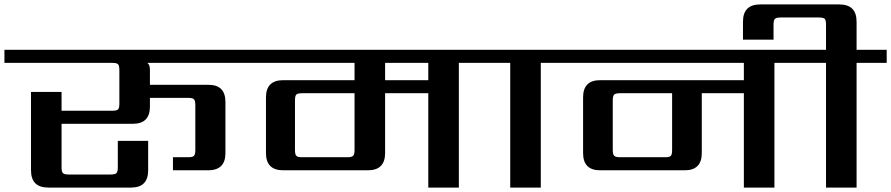

<svg xmlns="http://www.w3.org/2000/svg" viewBox="-40 -847 4024 867"><path d="M1082 -622V-563H625Q637 -556 637 -532V-464H902Q978 -464 978 -386V-156Q978 -78 900 -78H741V-137H810Q830 -137 836 -143.5Q842 -150 842 -169V-373Q842 -392 836 -398.5Q830 -405 811 -405H637V-366Q637 -288 560 -288H238V-91Q238 -72 244 -65.5Q250 -59 270 -59H460Q480 -59 486 -65.5Q492 -72 492 -91V-211H629V-78Q629 0 552 0H178Q100 0 100 -78V-432H238V-347H468Q487 -347 493 -353Q499 -359 499 -378V-531Q499 -551 493 -557Q487 -563 468 -563H-20V-622Z M1894 -485V-563H1699V-485ZM1561 -169V-426H1324Q1304 -426 1298 -420Q1292 -414 1292 -394V-169Q1292 -150 1298 -143.5Q1304 -137 1324 -137H1529Q1548 -137 1554.5 -143.5Q1561 -150 1561 -169ZM2168 -622V-563H2032V0H1894V-426H1699V-156Q1699 -78 1621 -78H1239Q1161 -78 1161 -156V-407Q1161 -485 1239 -485H1561V-563H1042V-622Z M2538 -622V-563H2402V0H2264V-563H2128V-622Z M2995 -169V-426H2759Q2740 -426 2733.5 -420Q2727 -414 2727 -394V-169Q2727 -150 2733.5 -143.5Q2740 -137 2759 -137H2964Q2983 -137 2989 -143Q2995 -149 2995 -169ZM3594 -622V-563H3457V0H3319V-426H3129V-156Q3129 -78 3052 -78H2670Q2593 -78 2593 -156V-407Q2593 -485 2670 -485H3319V-563H2498V-622Z M3964 -622V-563H3828V0H3690V-563H3554V-622H3690V-736Q3690 -756 3684 -762Q3678 -768 3658 -768H3485Q3466 -768 3459.5 -762Q3453 -756 3453 -736V-668H3315V-749Q3315 -827 3393 -827H3750Q3828 -827 3828 -749V-622Z"/></svg>

Font: Sarpanch SemiBold
Style: Regular
Weight: 600
Designer: Manushi Parikh (Devanagari and Latin), Jyotish Sonowal (Devanagari)
Foundry: Indian Type Foundry
Version: Version 2.004;PS 1.0;hotconv 1.0.78;makeotf.lib2.5.61930; tt